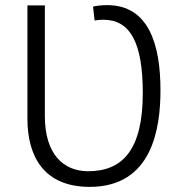

<svg xmlns="http://www.w3.org/2000/svg" viewBox="-20 -714 721 749"><path d="M87 -693V-251C87 -104 151 15 330 15C575 15 606 -215 606 -362C606 -537 562 -694 398 -694C375 -694 352 -691 343 -688L349 -634C356 -635 368 -637 383 -637C488 -637 537 -548 537 -351C537 -132 460 -46 324 -46C227 -46 155 -113 155 -261V-693Z"/></svg>

Font: Repo Light
Style: Regular
Weight: 300
Designer: Stefan Peev
Foundry: Context Ltd
Version: Version 001.502